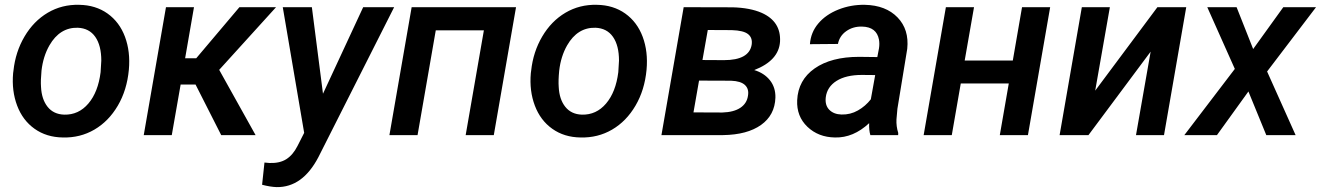

<svg xmlns="http://www.w3.org/2000/svg" viewBox="-20 -558 5456 793"><path d="M35.6 -266.1Q43.9 -343.8 81.3 -407.2Q118.7 -470.7 177.2 -505.4Q235.8 -540 307.1 -538.1Q375 -537.1 424.3 -502Q473.6 -466.8 496.3 -405.8Q519 -344.7 512.2 -270Q504.4 -186 466.6 -121.6Q428.7 -57.1 369.9 -22.7Q311 11.7 239.3 9.8Q171.9 8.8 122.8 -26.1Q73.7 -61 50.8 -121.8Q27.8 -182.6 34.2 -255.9ZM149.4 -199.2Q151.9 -147.9 176.5 -116.9Q201.2 -85.9 245.1 -84.5Q304.7 -83 345 -130.4Q385.3 -177.7 395.5 -259.8L398.4 -307.6Q398.4 -370.1 373.5 -405.8Q348.6 -441.4 301.3 -443.4Q227.1 -445.3 184.1 -370.6Q158.2 -325.2 151.4 -266.1Q147.5 -225.1 149.4 -199.2Z M787.6 -209H726.1L689.5 0H573.7L665.5 -528.3H781.2L744.6 -317.4H790.5L968.8 -528.3H1120.1L885.3 -269.5L1035.6 0H893.6Z M1314 -170.9 1480 -528.3H1607.9L1294.9 91.3Q1229.5 216.3 1122.6 214.8Q1096.2 213.9 1062.5 205.1L1072.3 113.3L1093.3 115.2Q1135.3 116.7 1162.6 99.4Q1189.9 82 1208.5 45.4L1236.3 -9.3L1147.9 -528.3H1268.1Z M2019.5 0H1903.3L1978.5 -432.6H1779.8L1704.6 0H1588.4L1680.2 -528.3H2111.3Z M2173.8 -266.1Q2182.1 -343.8 2219.5 -407.2Q2256.8 -470.7 2315.4 -505.4Q2374 -540 2445.3 -538.1Q2513.2 -537.1 2562.5 -502Q2611.8 -466.8 2634.5 -405.8Q2657.2 -344.7 2650.4 -270Q2642.6 -186 2604.7 -121.6Q2566.9 -57.1 2508.1 -22.7Q2449.2 11.7 2377.4 9.8Q2310.1 8.8 2261 -26.1Q2211.9 -61 2189 -121.8Q2166 -182.6 2172.4 -255.9ZM2287.6 -199.2Q2290 -147.9 2314.7 -116.9Q2339.4 -85.9 2383.3 -84.5Q2442.9 -83 2483.2 -130.4Q2523.4 -177.7 2533.7 -259.8L2536.6 -307.6Q2536.6 -370.1 2511.7 -405.8Q2486.8 -441.4 2439.5 -443.4Q2365.2 -445.3 2322.3 -370.6Q2296.4 -325.2 2289.6 -266.1Q2285.6 -225.1 2287.6 -199.2Z M2711.9 0 2803.7 -528.3 3005.9 -527.8Q3078.1 -525.9 3126 -504.9Q3206.1 -469.2 3201.7 -386.2Q3196.8 -308.1 3095.2 -268.6Q3136.2 -256.3 3159.9 -226.6Q3183.6 -196.8 3182.6 -154.8Q3180.2 -82.5 3123.3 -42Q3066.4 -1.5 2966.8 0ZM2867.2 -225.1 2844.2 -93.8 2963.4 -93.3Q3010.7 -94.7 3037.8 -112.8Q3064.9 -130.9 3069.3 -162.6Q3074.2 -190.4 3056.9 -206.8Q3039.6 -223.1 2999.5 -224.6ZM2881.3 -310.1 2970.2 -309.6Q3073.7 -309.6 3084.5 -373Q3088.9 -401.4 3070.1 -416.7Q3051.3 -432.1 3002.4 -433.6L2903.3 -434.1Z M3574.7 0Q3568.8 -19.5 3569.8 -49.3Q3504.4 11.7 3428.7 9.8Q3359.9 8.8 3314.7 -34.4Q3269.5 -77.6 3272.5 -144Q3276.4 -227.5 3344.7 -275.4Q3413.1 -323.2 3528.3 -323.2L3603.5 -322.3L3610.4 -358.4Q3613.3 -377.4 3610.4 -394Q3600.6 -446.8 3540.5 -448.2Q3503.4 -449.2 3475.3 -429.4Q3447.3 -409.7 3440.9 -376.5L3325.2 -375.5Q3328.6 -424.3 3359.9 -461.2Q3391.1 -498 3442.9 -518.6Q3494.6 -539.1 3552.2 -538.1Q3638.7 -536.1 3687 -486.1Q3735.4 -436 3727.1 -356.4L3686.5 -108.9L3682.6 -64.9Q3681.2 -36.1 3689.9 -8.8L3689.5 0ZM3455.6 -85Q3492.2 -84 3523.4 -101.8Q3554.7 -119.6 3576.7 -147.9L3594.7 -248L3539.6 -248.5Q3474.1 -248.5 3435.1 -223.9Q3396 -199.2 3390.6 -156.2Q3386.7 -123.5 3405 -104.7Q3423.3 -85.9 3455.6 -85Z M4225.6 0H4109.4L4146.5 -213.4H3948.2L3911.1 0H3794.9L3886.7 -528.3H4002.9L3964.4 -308.1H4163.1L4201.2 -528.3H4317.4Z M4760.3 -528.3H4879.4L4787.6 0H4671.9L4732.4 -344.7L4475.6 0H4356.4L4448.2 -528.3H4564L4503.4 -183.6Z M5155.8 -355.5 5280.3 -528.3H5415.5L5213.4 -262.7L5331.1 0H5210L5136.2 -180.2L5006.3 0H4871.6L5080.1 -273.4L4966.3 -528.3H5087.4Z"/></svg>

Font: Roboto Medium
Style: Italic
Weight: 500
Italic angle: -12°
Designer: Google
Version: Version 2.134; 2016